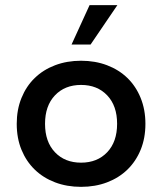

<svg xmlns="http://www.w3.org/2000/svg" viewBox="-20 -716 630 746"><path d="M295 10Q240 10 194 -7.5Q148 -25 115 -57Q82 -89 63.5 -134Q45 -179 45 -235Q45 -290 63.5 -335.5Q82 -381 115 -413Q148 -445 194 -462.5Q240 -480 295 -480Q350 -480 396 -462.5Q442 -445 475 -413Q508 -381 526.5 -335.5Q545 -290 545 -235Q545 -179 526.5 -134Q508 -89 475 -57Q442 -25 396 -7.5Q350 10 295 10ZM295 -84Q358 -84 396.5 -124.5Q435 -165 435 -235Q435 -305 396.5 -345.5Q358 -386 295 -386Q232 -386 193.5 -345.5Q155 -305 155 -235Q155 -165 193.5 -124.5Q232 -84 295 -84ZM258 -543 328 -696H436L332 -543Z"/></svg>

Font: Gantari SemiBold
Style: Regular
Weight: 600
Designer: Anugrah Pasau
Foundry: Lafontype
Version: Version 1.000; ttfautohint (v1.8.4)